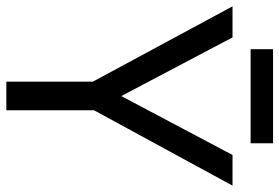

<svg xmlns="http://www.w3.org/2000/svg" viewBox="-158 -724 882 606"><g transform="rotate(90 283.0 -421.0)"><path d="M98.1 -713.9H0L237.8 -272.9V0H328.1V-276.9L565.9 -713.9H469.2L283.2 -362.8ZM135.3 -771H432.1V-841.8H135.3Z"/></g></svg>

Font: Noto Reveo Sans
Style: Regular
Weight: 400
Designer: Monotype Design team
Foundry: Monotype Imaging Inc.
Version: Version 1.04